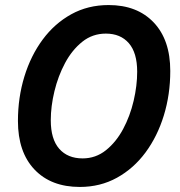

<svg xmlns="http://www.w3.org/2000/svg" viewBox="-20 -730 712 760"><path d="M296 10Q182 10 116.5 -59Q51 -128 51 -251Q51 -344 76.5 -427Q102 -510 149 -573.5Q196 -637 262 -673.5Q328 -710 410 -710Q523 -710 588.5 -641Q654 -572 654 -449Q654 -356 628.5 -273Q603 -190 556 -126.5Q509 -63 443 -26.5Q377 10 296 10ZM307 -103Q359 -103 399.5 -135.5Q440 -168 467.5 -219.5Q495 -271 509 -331Q523 -391 523 -446Q523 -521 490 -559Q457 -597 399 -597Q346 -597 305.5 -564.5Q265 -532 237.5 -480.5Q210 -429 195.5 -369Q181 -309 181 -254Q181 -179 214.5 -141Q248 -103 307 -103Z"/></svg>

Font: Montserrat SemiBold
Style: Italic
Weight: 600
Italic angle: -11.3°
Designer: Julieta Ulanovsky
Foundry: Julieta Ulanovsky
Version: Version 9.000; ttfautohint (v1.8.4.7-5d5b)